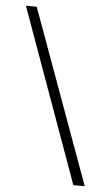

<svg xmlns="http://www.w3.org/2000/svg" viewBox="-52 -750 448 787"><g transform="rotate(5 172.0 -357.0)"><path d="M66.9 -714.8 327.1 1H280.3L22.5 -714.8Z"/></g></svg>

Font: Open Sans Condensed Light
Style: Regular
Weight: 300
Width: 3
Designer: Monotype Design Team
Foundry: Monotype Imaging Inc.
Version: Version 3.003; ttfautohint (v1.8.4)